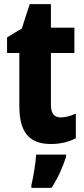

<svg xmlns="http://www.w3.org/2000/svg" viewBox="-20 -683 406 924"><path d="M272 -118C240 -118 225 -138 225 -179V-428H338V-550H225V-663H123L85 -546L14 -503V-428H73V-173C73 -43 123 10 225 10C273 10 311 0 345 -18V-136C319 -125 295 -118 272 -118ZM298 72V61H154C152 101 140 171 131 208V221H228C259 174 281 123 298 72Z"/></svg>

Font: Noto Sans Khmer Condensed ExtraBold
Style: Regular
Weight: 800
Width: 3
Designer: Danh Hong and the Monotype Design Team
Foundry: Monotype Imaging Inc.
Version: Version 2.004